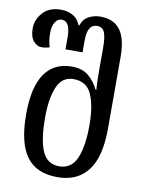

<svg xmlns="http://www.w3.org/2000/svg" viewBox="-87 -834 693 908"><g transform="rotate(10 259.5 -380.5)"><path d="M252 11Q150 11 102.5 -54.5Q55 -120 55 -257Q55 -387 99.5 -451.5Q144 -516 229 -516Q279 -516 309 -491.5Q339 -467 358 -428H362Q360 -452 359.5 -479Q359 -506 359 -525V-632Q359 -677 350 -701.5Q341 -726 313 -726Q267 -726 267 -648V-591H185V-648Q185 -726 144 -726Q124 -726 112 -706.5Q100 -687 100 -655Q100 -629 103.5 -612Q107 -595 110 -587Q101 -585 91.5 -583Q82 -581 71 -581Q50 -581 32.5 -601Q15 -621 15 -663Q15 -704 45.5 -738Q76 -772 133 -772Q163 -772 188.5 -758.5Q214 -745 226 -714H230Q240 -745 265.5 -758.5Q291 -772 319 -772Q369 -772 397 -750Q425 -728 436.5 -690Q448 -652 448 -603V-256Q448 -120 397.5 -54.5Q347 11 252 11ZM251 -41Q310 -41 334.5 -98.5Q359 -156 359 -257Q359 -349 335 -404Q311 -459 247 -459Q193 -459 169.5 -404Q146 -349 146 -256Q146 -149 170 -95Q194 -41 251 -41Z"/></g></svg>

Font: Noto Serif Georgian Condensed
Style: Regular
Weight: 400
Width: 3
Designer: Monotype Design Team, Akaki Razmadze
Foundry: Google LLC
Version: Version 2.003; ttfautohint (v1.8.4.7-5d5b)